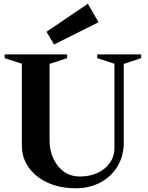

<svg xmlns="http://www.w3.org/2000/svg" viewBox="-20 -991 792 1027"><path d="M385 16Q301 16 236 -13.5Q171 -43 134 -94.5Q97 -146 97 -213V-650L5 -680V-700H339V-680L245 -649V-244Q245 -186 266 -141.5Q287 -97 323 -72Q359 -47 407 -47Q461 -47 502.5 -66.5Q544 -86 568 -120.5Q592 -155 592 -200V-650L500 -680V-700H735V-680L642 -649V-229Q642 -157 609 -102Q576 -47 518 -15.5Q460 16 385 16ZM269 -753 229 -821 450 -971 507 -872Z"/></svg>

Font: Wittgenstein
Style: Bold
Weight: 700
Designer: Jörg Drees
Foundry: Jörg Drees
Version: Version 1.303; ttfautohint (v1.8.4.7-5d5b)